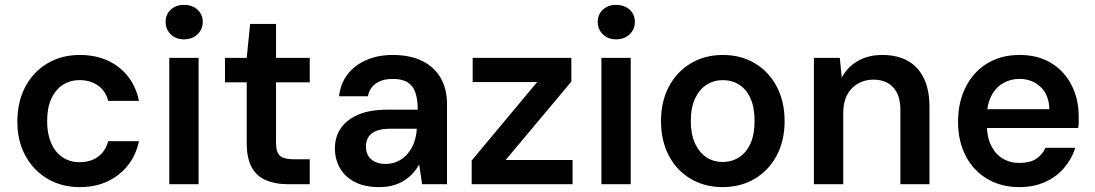

<svg xmlns="http://www.w3.org/2000/svg" viewBox="-20 -754 4482 786"><path d="M307 12Q232 12 174 -22.5Q116 -57 83.5 -117.5Q51 -178 51 -255Q51 -337 83.5 -398.5Q116 -460 174 -494.5Q232 -529 307 -529Q402 -529 466.5 -478.5Q531 -428 549 -341H423Q413 -381 381.5 -403.5Q350 -426 306 -426Q267 -426 237 -406.5Q207 -387 190 -349.5Q173 -312 173 -259Q173 -219 182.5 -187.5Q192 -156 209.5 -134.5Q227 -113 251.5 -101.5Q276 -90 306 -90Q336 -90 359.5 -100Q383 -110 399.5 -129.5Q416 -149 423 -176H549Q531 -91 466 -39.5Q401 12 307 12Z M673 0V-517H793V0ZM733 -593Q700 -593 679 -613.5Q658 -634 658 -664Q658 -695 679 -714.5Q700 -734 733 -734Q767 -734 788.5 -714.5Q810 -695 810 -664Q810 -634 788.5 -613.5Q767 -593 733 -593Z M1157 0Q1107 0 1069 -16Q1031 -32 1010.5 -69Q990 -106 990 -169V-417H901V-517H990L1004 -656H1110V-517H1248V-417H1110V-169Q1110 -131 1126 -116.5Q1142 -102 1182 -102H1248V0Z M1533 12Q1472 12 1431.5 -9.5Q1391 -31 1371 -67Q1351 -103 1351 -146Q1351 -194 1375.5 -229.5Q1400 -265 1447.5 -285Q1495 -305 1565 -305H1690Q1690 -347 1680.5 -375Q1671 -403 1648.5 -417Q1626 -431 1587 -431Q1547 -431 1520 -413Q1493 -395 1486 -360H1368Q1374 -413 1403.5 -450.5Q1433 -488 1480.5 -508.5Q1528 -529 1587 -529Q1659 -529 1708.5 -504.5Q1758 -480 1784 -435Q1810 -390 1810 -326V0H1708L1696 -81Q1685 -61 1669.5 -44Q1654 -27 1634 -14.5Q1614 -2 1588.5 5Q1563 12 1533 12ZM1559 -83Q1586 -83 1609 -94Q1632 -105 1648.5 -124.5Q1665 -144 1674.5 -169Q1684 -194 1686 -223V-227H1577Q1542 -227 1520 -218Q1498 -209 1488 -192.5Q1478 -176 1478 -155Q1478 -132 1487.5 -116Q1497 -100 1515.5 -91.5Q1534 -83 1559 -83Z M1911 0V-97L2179 -418H1915V-517H2319V-420L2050 -99H2324V0Z M2442 0V-517H2562V0ZM2502 -593Q2469 -593 2448 -613.5Q2427 -634 2427 -664Q2427 -695 2448 -714.5Q2469 -734 2502 -734Q2536 -734 2557.5 -714.5Q2579 -695 2579 -664Q2579 -634 2557.5 -613.5Q2536 -593 2502 -593Z M2938 12Q2865 12 2807.5 -22Q2750 -56 2718 -117Q2686 -178 2686 -258Q2686 -339 2718.5 -400Q2751 -461 2808.5 -495Q2866 -529 2939 -529Q3013 -529 3070 -495Q3127 -461 3159.5 -400Q3192 -339 3192 -258Q3192 -178 3159.5 -117Q3127 -56 3069.5 -22Q3012 12 2938 12ZM2938 -91Q2976 -91 3005.5 -110Q3035 -129 3052 -166Q3069 -203 3069 -258Q3069 -314 3052.5 -351Q3036 -388 3006.5 -407Q2977 -426 2939 -426Q2902 -426 2872.5 -407Q2843 -388 2825.5 -351Q2808 -314 2808 -258Q2808 -204 2825.5 -166.5Q2843 -129 2872 -110Q2901 -91 2938 -91Z M3312 0V-517H3418L3426 -436Q3448 -479 3491 -504Q3534 -529 3592 -529Q3653 -529 3696 -505Q3739 -481 3762 -433.5Q3785 -386 3785 -316V0H3666V-305Q3666 -364 3637 -396Q3608 -428 3555 -428Q3521 -428 3492.5 -412Q3464 -396 3448 -365.5Q3432 -335 3432 -292V0Z M4153 12Q4079 12 4022 -21.5Q3965 -55 3933.5 -115.5Q3902 -176 3902 -255Q3902 -336 3933.5 -398Q3965 -460 4021.5 -494.5Q4078 -529 4154 -529Q4230 -529 4284 -495.5Q4338 -462 4367 -405Q4396 -348 4396 -276Q4396 -266 4396 -254.5Q4396 -243 4394 -230H3988V-307H4276Q4274 -366 4239.5 -398.5Q4205 -431 4153 -431Q4117 -431 4086.5 -413.5Q4056 -396 4038 -361Q4020 -326 4020 -273V-244Q4020 -194 4037 -159Q4054 -124 4084 -105.5Q4114 -87 4152 -87Q4196 -87 4221.5 -103.5Q4247 -120 4260 -149H4382Q4368 -104 4336.5 -67Q4305 -30 4258.5 -9Q4212 12 4153 12Z"/></svg>

Font: DM Sans 11pt SemiBold
Style: Regular
Weight: 600
Version: Version 4.004;gftools[0.9.30]